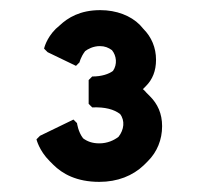

<svg xmlns="http://www.w3.org/2000/svg" viewBox="-20 -865 390 379"><path d="M67 -769 74 -762 130 -735 137 -742C137 -742 139 -752 148 -764C153 -768 164 -774 177 -774C187 -774 194 -771 201 -766C210 -755 212 -738 203 -725C195 -719 181 -714 162 -714L155 -707V-660L162 -653C188 -654 205 -649 217 -640C227 -627 225 -609 214 -595C205 -588 192 -582 176 -582C162 -582 152 -586 144 -592C134 -605 132 -622 132 -622L125 -629L59 -597L52 -590C52 -590 57 -568 78 -547L85 -540C103 -522 131 -506 176 -506C212 -506 242 -518 264 -539L265 -540L272 -547C290 -565 300 -589 300 -616C300 -641 291 -660 276 -675L269 -682C267 -684 265 -687 262 -689L268 -695C281 -708 288 -725 288 -747C288 -771 279 -792 263 -808L256 -816C238 -834 210 -845 178 -845C138 -845 114 -830 98 -815L90 -808C71 -789 67 -769 67 -769Z"/></svg>

Font: Hussar Woodtype
Style: Blk
Weight: 900
Foundry: Cannot Into Space Fonts
Version: Version 1.07